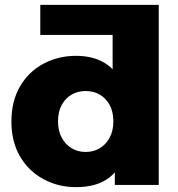

<svg xmlns="http://www.w3.org/2000/svg" viewBox="-20 -762 735 791"><path d="M293 9Q220 9 159 -24Q98 -57 62.5 -117.5Q27 -178 27 -262Q27 -345 62.5 -406Q98 -467 159 -499.5Q220 -532 293 -532Q363 -532 411.5 -502.5Q460 -473 485.5 -413.5Q511 -354 511 -262Q511 -169 487 -109Q463 -49 415 -20Q367 9 293 9ZM333 -136Q365 -136 390.5 -151Q416 -166 431.5 -194.5Q447 -223 447 -262Q447 -302 431.5 -330Q416 -358 390.5 -372.5Q365 -387 333 -387Q301 -387 275.5 -372.5Q250 -358 234.5 -330Q219 -302 219 -262Q219 -223 234.5 -194.5Q250 -166 275.5 -151Q301 -136 333 -136ZM453 0V-93L454 -272L444 -451V-742H634V0ZM146 -618V-742H634L444 -618Z"/></svg>

Font: Montserrat Thin ExtraBold
Style: Regular
Weight: 800
Version: Version 9.000